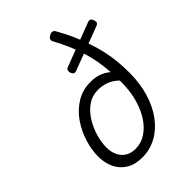

<svg xmlns="http://www.w3.org/2000/svg" viewBox="-258 -1009 1145 1145"><g transform="rotate(-45 314.0 -436.5)"><path d="M251 19Q192 19 151 -5.5Q110 -30 89 -73.5Q68 -117 68 -172Q68 -227 86.5 -287.5Q105 -348 141 -400.5Q177 -453 230 -486Q283 -519 351 -519Q389 -519 420 -508Q451 -497 477 -475Q474 -526 465.5 -573Q457 -620 442.5 -666Q428 -712 408 -757.5Q388 -803 362 -851Q357 -862 361.5 -871Q366 -880 380 -887Q407 -901 420 -875Q449 -824 470.5 -775Q492 -726 508 -678.5Q524 -631 534.5 -584Q545 -537 549.5 -490Q554 -443 554 -394Q554 -304 531.5 -228.5Q509 -153 468 -97.5Q427 -42 371.5 -11.5Q316 19 251 19ZM259 -46Q305 -46 345 -71.5Q385 -97 415 -142.5Q445 -188 462.5 -250.5Q480 -313 480 -388Q480 -392 480 -395.5Q480 -399 479 -402Q451 -429 418.5 -441.5Q386 -454 348 -454Q299 -454 260.5 -427Q222 -400 195.5 -357Q169 -314 155 -266Q141 -218 141 -177Q141 -136 155.5 -106.5Q170 -77 196.5 -61.5Q223 -46 259 -46ZM334 -625Q325 -621 316 -626.5Q307 -632 303 -648Q301 -660 304.5 -666.5Q308 -673 318 -677L595 -782Q618 -790 626 -761Q630 -748 626.5 -741Q623 -734 613 -730Z"/></g></svg>

Font: Playwrite DK Loopet Light
Style: Regular
Weight: 300
Version: Version 1.003